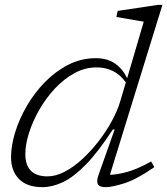

<svg xmlns="http://www.w3.org/2000/svg" viewBox="-20 -762 690 792"><path d="M616.5 -72.5Q543 -21.5 492.5 -5.8Q442 10 416 10Q390 10 383.5 -2.5Q377 -15 387 -42L453 -228H445.5Q384.5 -134.5 333.8 -82.8Q283 -31 239.2 -10.5Q195.5 10 155 10Q91 10 58.2 -23.8Q25.5 -57.5 25.5 -113Q25.5 -160 42.2 -215.2Q59 -270.5 90.5 -324.8Q122 -379 165.5 -423.5Q209 -468 262 -495Q315 -522 375 -522Q422.5 -522 454.2 -500Q486 -478 504.5 -439.5L573 -672.5Q564 -674 542.5 -677.8Q521 -681.5 497.8 -685.5Q474.5 -689.5 460 -692L465.5 -717L632 -742H650L433.5 -41Q464 -41.5 506 -53.2Q548 -65 603.5 -96ZM84.5 -127Q84.5 -34.5 176 -34.5Q210.5 -34.5 247.5 -54Q284.5 -73.5 320 -106.2Q355.5 -139 386.8 -179.5Q418 -220 441 -262.2Q464 -304.5 475.5 -342.5L499 -422Q476.5 -454 446 -469Q415.5 -484 378.5 -484Q330.5 -484 286.8 -460Q243 -436 206.2 -396.5Q169.5 -357 142.2 -309.5Q115 -262 99.8 -214.2Q84.5 -166.5 84.5 -127Z"/></svg>

Font: Newsreader 6pt Light
Style: Italic
Weight: 300
Italic angle: -17°
Designer: Hugues Gentile
Foundry: Production Type
Version: Version 1.003; ttfautohint (v1.8.3)